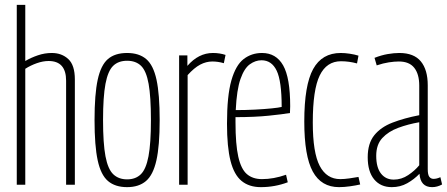

<svg xmlns="http://www.w3.org/2000/svg" viewBox="-20 -760 1839 790"><path d="M49 0V-740H84V-509Q108 -523 136 -532.5Q164 -542 193 -542Q234 -542 261 -517Q288 -492 288 -433V0H252V-428Q252 -509 180 -509Q157 -509 131.5 -500Q106 -491 84 -477V0Z M369 -266Q369 -372 382 -432Q395 -492 424 -517Q453 -542 503 -542Q552 -542 581.5 -517Q611 -492 624 -432Q637 -372 637 -266Q637 -160 623.5 -100Q610 -40 580.5 -15Q551 10 503 10Q454 10 424.5 -15Q395 -40 382 -100Q369 -160 369 -266ZM404 -266Q404 -170 414 -117Q424 -64 446 -43Q468 -22 503 -22Q538 -22 559.5 -43Q581 -64 591 -117Q601 -170 601 -266Q601 -362 591.5 -415Q582 -468 560.5 -489Q539 -510 503 -510Q467 -510 445.5 -489Q424 -468 414 -415Q404 -362 404 -266Z M751 -532V-489Q797 -542 856 -542Q884 -542 908 -534L901 -500Q877 -507 854 -507Q828 -507 803.5 -494Q779 -481 752 -451V0H717V-532Z M1053 10Q1005 10 974 -15.5Q943 -41 928.5 -98Q914 -155 914 -251Q914 -366 932 -429Q950 -492 982.5 -517Q1015 -542 1058 -542Q1116 -542 1145 -491Q1174 -440 1174 -323Q1174 -318 1173.5 -308Q1173 -298 1173 -295Q1144 -290 1086 -284Q1028 -278 949 -278Q949 -267 949 -256Q949 -166 960.5 -115Q972 -64 996 -43.5Q1020 -23 1058 -23Q1106 -23 1157 -41L1164 -10Q1111 10 1053 10ZM950 -307Q990 -307 1029 -309Q1068 -311 1097.5 -314Q1127 -317 1139 -320Q1139 -426 1118.5 -469Q1098 -512 1056 -512Q1031 -512 1008 -495.5Q985 -479 969.5 -435Q954 -391 950 -307Z M1232 -260Q1232 -410 1268.5 -476Q1305 -542 1382 -542Q1399 -542 1419 -539Q1439 -536 1455 -531L1449 -499Q1416 -508 1383 -508Q1324 -508 1295.5 -449.5Q1267 -391 1267 -256Q1267 -132 1295.5 -77.5Q1324 -23 1380 -23Q1396 -23 1417.5 -26Q1439 -29 1455 -32L1462 -1Q1445 3 1420.5 6.5Q1396 10 1375 10Q1302 10 1267 -54Q1232 -118 1232 -260Z M1493 -113Q1493 -170 1520 -203.5Q1547 -237 1595 -255.5Q1643 -274 1705 -286V-408Q1705 -455 1684.5 -481Q1664 -507 1621 -507Q1603 -507 1580 -503.5Q1557 -500 1530 -491L1521 -522Q1549 -533 1575 -537.5Q1601 -542 1623 -542Q1683 -542 1711.5 -507.5Q1740 -473 1740 -409V-64Q1740 -41 1746.5 -32.5Q1753 -24 1764 -24Q1777 -24 1792 -31L1799 -1Q1779 10 1758 10Q1710 10 1706 -45Q1684 -22 1655.5 -6Q1627 10 1592 10Q1546 10 1519.5 -22Q1493 -54 1493 -113ZM1528 -119Q1528 -71 1547.5 -46Q1567 -21 1600 -21Q1632 -21 1659.5 -39.5Q1687 -58 1705 -80V-257Q1659 -249 1618.5 -234Q1578 -219 1553 -192Q1528 -165 1528 -119Z"/></svg>

Font: Georama Condensed ExtraLight
Style: Regular
Weight: 200
Width: 3
Designer: Jean-Baptiste Levee
Foundry: Production Type
Version: Version 1.000